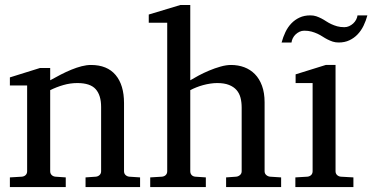

<svg xmlns="http://www.w3.org/2000/svg" viewBox="-20 -757 1507 777"><path d="M326.2 0V-39.1L368.2 -42Q377 -43 383.1 -48.8Q389.2 -54.7 389.2 -64V-324.2Q389.2 -371.6 367.2 -396.2Q345.2 -420.9 293 -420.9Q264.2 -420.9 236.3 -412.8Q208.5 -404.8 183.1 -392.1V-64Q183.1 -54.7 189 -48.8Q194.8 -43 204.1 -42L246.1 -39.1V0H20V-39.1L68.8 -42Q78.1 -43 84 -48.8Q89.8 -54.7 89.8 -64V-411.1H20V-443.8L142.1 -481.9H183.1V-432.1Q204.1 -443.8 225.8 -455.1Q247.6 -466.3 269 -475.1Q290.5 -483.9 310.5 -489Q330.6 -494.1 348.1 -494.1Q413.6 -494.1 447.8 -453.6Q481.9 -413.1 481.9 -339.8V-64Q481.9 -54.7 488 -48.8Q494.1 -43 502.9 -42L546.9 -39.1V0Z M895 0V-39.1L936 -42Q944.8 -43 951.4 -48.8Q958 -54.7 958 -64V-321.8Q958 -343.3 953.4 -361.3Q948.7 -379.4 937.3 -392.6Q925.8 -405.8 906.7 -413.3Q887.7 -420.9 858.9 -420.9Q845.7 -420.9 831.1 -418.7Q816.4 -416.5 802 -412.6Q787.6 -408.7 774.2 -403.3Q760.7 -397.9 750 -392.1V-64Q750 -54.7 755.4 -48.8Q760.7 -43 770 -42L813 -39.1V0H587.9V-39.1L635.7 -42Q645 -43 650.9 -48.8Q656.7 -54.7 656.7 -64V-665H582V-698.2L710 -736.8H750V-432.1Q763.7 -440.4 783.7 -451.2Q803.7 -461.9 826.4 -471.4Q849.1 -481 872.3 -487.5Q895.5 -494.1 915 -494.1Q943.8 -494.1 968.5 -484.9Q993.2 -475.6 1011.5 -457Q1029.8 -438.5 1040.3 -409.9Q1050.8 -381.3 1050.8 -342.8V-64Q1050.8 -54.7 1057.4 -48.8Q1064 -43 1072.8 -42L1117.7 -39.1V0Z M1175.3 0V-39.1L1224.1 -42Q1233.4 -43 1239.3 -48.8Q1245.1 -54.7 1245.1 -64V-420.9H1176.3V-456.1L1298.3 -494.1H1337.9V-64Q1337.9 -54.7 1344 -48.8Q1350.1 -43 1358.9 -42L1410.2 -39.1V0ZM1466.8 -694.8Q1460.9 -672.9 1451.2 -652.8Q1441.4 -632.8 1427.2 -617.9Q1413.1 -603 1394 -594Q1375 -585 1350.6 -585Q1337.4 -585 1326.4 -588.6Q1315.4 -592.3 1305.4 -597.4Q1295.4 -602.5 1285.6 -608.9Q1275.9 -615.2 1264.9 -620.4Q1253.9 -625.5 1240.7 -629.2Q1227.5 -632.8 1211.4 -632.8Q1201.2 -632.8 1192.4 -628.7Q1183.6 -624.5 1176.5 -617.9Q1169.4 -611.3 1165 -602.5Q1160.6 -593.8 1159.7 -585H1119.6Q1125.5 -606.9 1135 -627Q1144.5 -647 1158.9 -662.1Q1173.3 -677.2 1192.4 -686Q1211.4 -694.8 1235.8 -694.8Q1249 -694.8 1259.8 -691.2Q1270.5 -687.5 1280.5 -682.4Q1290.5 -677.2 1300 -670.9Q1309.6 -664.6 1320.6 -659.4Q1331.5 -654.3 1344.5 -650.6Q1357.4 -647 1373.5 -647Q1383.8 -647 1392.8 -651.1Q1401.9 -655.3 1409.2 -661.9Q1416.5 -668.5 1421.1 -677.2Q1425.8 -686 1426.8 -694.8Z"/></svg>

Font: Charis SIL
Style: Regular
Weight: 400
Foundry: SIL International
Version: Version 4.112